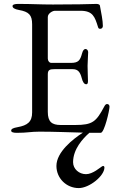

<svg xmlns="http://www.w3.org/2000/svg" viewBox="-20 -673 579 980"><path d="M66 5C120 5 136 -1 181 -1C255 -1 321 2 403 4C352 37 268 103 268 174C268 237 319 287 382 287C436 287 513 225 513 182C513 177 510 174 506 174C505 174 503 175 501 176C492 181 454 216 419 216C384 216 353 190 353 155C353 88 403 34 436 5H494C513 5 539 -111 539 -128C539 -136 535 -141 528 -142C521 -143 516 -137 512 -129C471 -52 453 -35 364 -35H290C245 -35 224 -51 224 -102V-294C224 -317 235 -320 258 -320H351C377 -320 389 -306 397 -275C402 -254 410 -243 420 -243C428 -243 429 -251 429 -260C429 -268 427 -317 427 -337C427 -353 430 -398 430 -407C430 -417 422 -423 417 -423C409 -423 403 -416 399 -401C389 -364 380 -352 341 -352H242C232 -352 224 -362 224 -374V-586C224 -605 249 -618 260 -618H391C454 -618 464 -587 480 -536C482 -529 484 -526 491 -526C497 -526 505 -529 505 -541C505 -568 497 -606 490 -644C489 -651 479 -653 472 -653L387 -651C345 -651 294 -650 250 -650C180 -650 148 -653 73 -653C56 -653 44 -650 44 -642C44 -633 54 -626 77 -622C127 -613 144 -597 144 -549V-99C144 -51 120 -33 70 -24C47 -20 37 -15 37 -6C37 2 49 5 66 5Z"/></svg>

Font: EB Garamond
Style: Regular
Weight: 400
Designer: Georg Duffner and Octavio Pardo
Foundry: Georg Duffner
Version: Version 1.000;PS 001.000;hotconv 1.0.88;makeotf.lib2.5.64775